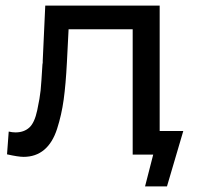

<svg xmlns="http://www.w3.org/2000/svg" viewBox="-20 -550 703 683"><path d="M548 -530V-84H632L574 113H496L525 0H452V-446H224L218 -328Q214 -250 206.5 -195.5Q199 -141 183 -91.5Q167 -42 137 -17Q107 8 64 8Q45 8 5 -1L11 -82Q24 -79 35 -79Q65 -79 84 -96Q103 -113 112.5 -158Q122 -203 124.5 -228.5Q127 -254 131 -321Q131 -323 131.5 -324Q132 -325 132 -327Q132 -329 132 -330.5Q132 -332 132 -334L141 -530Z"/></svg>

Font: false
Style: Regular
Weight: 500
Designer: Julieta Ulanovsky
Foundry: Julieta Ulanovsky
Version: Version 7.222;hotconv 1.0.109;makeotfexe 2.5.65596